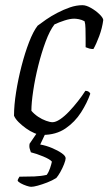

<svg xmlns="http://www.w3.org/2000/svg" viewBox="-20 -520 418 740"><path d="M144 0Q129 0 112.5 -7Q96 -14 80 -25.5Q64 -37 51.5 -49.5Q39 -62 34 -74Q34 -114 42 -164.5Q50 -215 63 -265.5Q76 -316 92 -357.5Q108 -399 125 -421Q138 -431 157.5 -444.5Q177 -458 201 -470.5Q225 -483 249.5 -491.5Q274 -500 298 -500Q312 -500 330.5 -489.5Q349 -479 363 -465.5Q377 -452 378 -443Q374 -412 362.5 -381Q351 -350 340 -331Q331 -331 324 -333Q317 -335 310 -338Q310 -351 310 -371Q310 -391 309.5 -410Q309 -429 306 -438Q295 -444 284 -446Q273 -448 266 -448Q250 -448 228.5 -441Q207 -434 190 -426Q172 -403 156 -360Q140 -317 127.5 -267Q115 -217 108 -170Q101 -123 101 -93Q112 -80 127 -70Q142 -60 157.5 -54.5Q173 -49 182 -49Q195 -49 212 -60.5Q229 -72 246.5 -90.5Q264 -109 280.5 -130Q297 -151 309 -170Q316 -170 321 -167Q326 -164 328 -159Q316 -124 292.5 -87Q269 -50 232.5 -25Q196 0 144 0ZM100 200Q94 200 82 196Q70 192 60 186.5Q50 181 48 176Q49 171 51 168Q53 165 55 161Q87 161 112.5 160Q138 159 160 154Q168 143 173 128Q178 113 180 103Q173 94 146.5 83Q120 72 99 67Q98 63 95 54.5Q92 46 94 34Q106 17 116.5 1Q127 -15 144 -37H170L135 37Q158 41 180.5 50.5Q203 60 218 70.5Q233 81 233 90Q233 97 227 112.5Q221 128 212.5 143Q204 158 197 166Q181 176 161.5 183.5Q142 191 125.5 195.5Q109 200 100 200Z"/></svg>

Font: Texturina Medium 12pt Thin
Style: Italic
Weight: 250
Italic angle: -11°
Version: Version 1.002